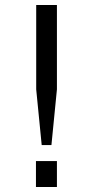

<svg xmlns="http://www.w3.org/2000/svg" viewBox="-20 -749 373 769"><path d="M208 -729V-391L186 -168H147L125 -391V-729ZM208 -104V0H124V-104Z"/></svg>

Font: ColatingCofangSans
Style: Regular
Weight: 400
Foundry: GNU
Version: Version 412.227;June 27, 2022;FontCreator 11.0.0.2412 32-bit